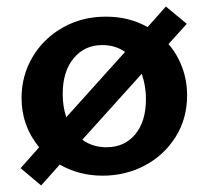

<svg xmlns="http://www.w3.org/2000/svg" viewBox="-20 -531 640 588"><path d="M553 -239Q553 -168 518 -112Q483 -56 424 -24.5Q365 7 294 7Q222 7 163 -27L106 37L43 -16L100 -80Q46 -145 46 -231Q46 -299 79.5 -356Q113 -413 172 -446.5Q231 -480 304 -480Q376 -480 432 -448L488 -511L552 -458L496 -396Q523 -365 538 -324.5Q553 -284 553 -239ZM183 -172 363 -372Q333 -393 293 -393Q239 -393 205.5 -352.5Q172 -312 172 -243Q172 -205 183 -172ZM427 -228Q427 -268 414 -305L232 -103Q264 -80 306 -80Q361 -80 394 -119.5Q427 -159 427 -228Z"/></svg>

Font: Ysabeau SC
Style: Bold
Weight: 700
Designer: Christian Thalmann (Catharsis Fonts)
Version: Version 0.003